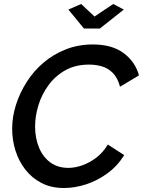

<svg xmlns="http://www.w3.org/2000/svg" viewBox="-20 -937 717 963"><path d="M301 6Q237 6 188.5 -19Q140 -44 107 -86.5Q74 -129 57.5 -182Q41 -235 41 -291Q41 -351 60 -411Q79 -471 114 -526Q149 -581 198.5 -623Q248 -665 310.5 -689.5Q373 -714 445 -714Q543 -714 601 -670Q659 -626 677 -559L582 -502Q570 -547 546 -571Q522 -595 491.5 -604Q461 -613 427 -613Q358 -613 307.5 -584.5Q257 -556 223 -509.5Q189 -463 172.5 -408.5Q156 -354 156 -302Q156 -246 175 -198.5Q194 -151 231.5 -123Q269 -95 323 -95Q356 -95 392 -107.5Q428 -120 462 -145.5Q496 -171 521 -212L603 -159Q569 -104 518 -67Q467 -30 410.5 -12Q354 6 301 6ZM323 -889 387 -917 454 -854 548 -917 601 -889 481 -794H401Z"/></svg>

Font: Raleway Thin SemiBold
Style: Italic
Weight: 600
Italic angle: -12°
Version: Version 4.026